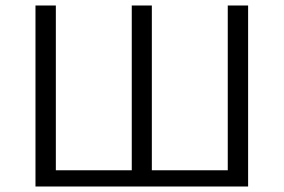

<svg xmlns="http://www.w3.org/2000/svg" viewBox="-20 -678 1031 698"><path d="M109 -658H183V-59H459V-658H532V-59H808V-658H882V0H109Z"/></svg>

Font: LXGW Bright TC
Style: Regular
Weight: 400
Designer: Christian Thalmann (Catharsis Fonts)
Foundry: LXGW / Christian Thalmann (Catharsis Fonts) / Fontworks Inc.
Version: Version 5.501